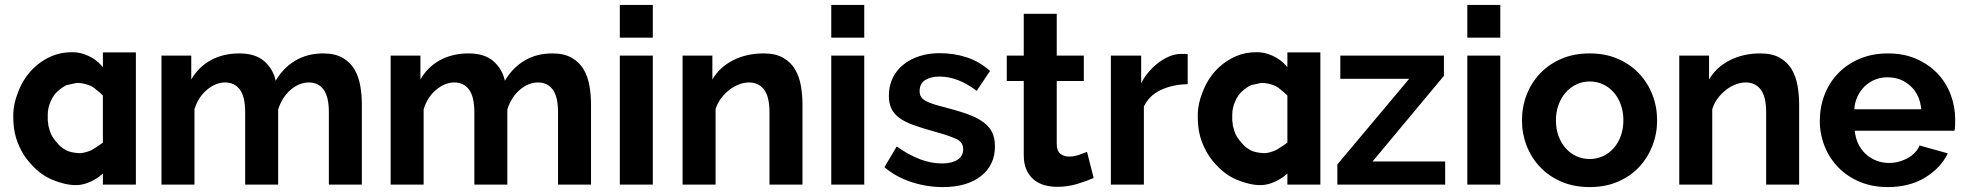

<svg xmlns="http://www.w3.org/2000/svg" viewBox="-20 -750 7984 780"><path d="M288 2Q245 2 192 -20Q145 -40 109 -80Q82 -109 68 -136Q47 -175 40 -211Q34 -241 34 -273Q34 -275 34 -278Q34 -280 34 -283Q34 -328 54 -377Q73 -427 107.5 -464Q142 -501 190 -522Q227 -538 274 -538Q307 -538 339 -523Q371 -508 391 -485L398 -477V-537H532V0H398V-45Q386 -35 381 -31Q333 2 288 2ZM176 -242Q182 -217 187 -206Q195 -188 217 -164Q231 -148 254 -137Q271 -130 299 -128Q312 -127 329 -132Q348 -137 360 -145Q384 -160 397 -170L398 -171V-361L397 -363Q385 -375 368 -388H367V-389Q357 -398 341 -404Q317 -413 295 -413Q293 -413 291 -413L250 -404Q230 -394 213 -378Q198 -365 186 -338.5Q174 -312 174 -284Q174 -279 174 -274Q173 -262 176 -247Q176 -247 176 -245Z M1450 0H1316V-294Q1316 -357 1294.5 -386Q1273 -415 1235 -415Q1195 -415 1160 -384.5Q1125 -354 1110 -305V0H976V-294Q976 -357 954.5 -386Q933 -415 895 -415Q856 -415 820.5 -385Q785 -355 770 -306V0H636V-524H757V-427Q786 -478 836.5 -505.5Q887 -533 952 -533Q1018 -533 1054 -501Q1090 -469 1100 -422Q1132 -476 1181 -504.5Q1230 -533 1293 -533Q1341 -533 1372 -515Q1403 -497 1420 -468Q1437 -439 1443.5 -402Q1450 -365 1450 -327Z M2381 0H2247V-294Q2247 -357 2225.5 -386Q2204 -415 2166 -415Q2126 -415 2091 -384.5Q2056 -354 2041 -305V0H1907V-294Q1907 -357 1885.5 -386Q1864 -415 1826 -415Q1787 -415 1751.5 -385Q1716 -355 1701 -306V0H1567V-524H1688V-427Q1717 -478 1767.5 -505.5Q1818 -533 1883 -533Q1949 -533 1985 -501Q2021 -469 2031 -422Q2063 -476 2112 -504.5Q2161 -533 2224 -533Q2272 -533 2303 -515Q2334 -497 2351 -468Q2368 -439 2374.5 -402Q2381 -365 2381 -327Z M2498 0V-524H2632V0ZM2498 -597V-730H2632V-597Z M3240 0H3106V-294Q3106 -357 3084 -386Q3062 -415 3023 -415Q3003 -415 2982 -407Q2961 -399 2942.5 -384.5Q2924 -370 2909 -350Q2894 -330 2887 -306V0H2753V-524H2874V-427Q2903 -477 2958 -505Q3013 -533 3082 -533Q3131 -533 3162 -515Q3193 -497 3210 -468Q3227 -439 3233.5 -402Q3240 -365 3240 -327Z M3357 0V-524H3491V0ZM3357 -597V-730H3491V-597Z M3810 10Q3744 10 3681 -11Q3618 -32 3573 -71L3623 -155Q3671 -121 3716.5 -103.5Q3762 -86 3807 -86Q3847 -86 3870 -101Q3893 -116 3893 -144Q3893 -172 3866 -185Q3839 -198 3778 -215Q3727 -229 3691 -242Q3655 -255 3633 -271.5Q3611 -288 3601 -309.5Q3591 -331 3591 -361Q3591 -401 3606.5 -433Q3622 -465 3650 -487.5Q3678 -510 3715.5 -522Q3753 -534 3797 -534Q3856 -534 3907.5 -517Q3959 -500 4002 -462L3948 -381Q3908 -411 3870.5 -425Q3833 -439 3796 -439Q3762 -439 3739 -425Q3716 -411 3716 -380Q3716 -366 3721.5 -357Q3727 -348 3739 -341Q3751 -334 3770.5 -327.5Q3790 -321 3819 -314Q3873 -300 3911.5 -286Q3950 -272 3974.5 -254Q3999 -236 4010.5 -212.5Q4022 -189 4022 -156Q4022 -79 3965 -34.5Q3908 10 3810 10Z M4423 -27Q4396 -15 4357 -3Q4318 9 4275 9Q4247 9 4222.5 2Q4198 -5 4179.5 -20.5Q4161 -36 4150 -60.5Q4139 -85 4139 -120V-421H4070V-524H4139V-694H4273V-524H4383V-421H4273V-165Q4273 -137 4287.5 -125.5Q4302 -114 4323 -114Q4344 -114 4364 -121Q4384 -128 4396 -133Z M4805 -408Q4744 -407 4696 -384.5Q4648 -362 4627 -317V0H4493V-524H4616V-412Q4630 -439 4649 -460.5Q4668 -482 4690 -498Q4712 -514 4734.5 -522.5Q4757 -531 4778 -531Q4789 -531 4794.5 -531Q4800 -531 4805 -530Z M5100 2Q5057 2 5004 -20Q4957 -40 4921 -80Q4894 -109 4880 -136Q4859 -175 4852 -211Q4846 -241 4846 -273Q4846 -275 4846 -278Q4846 -280 4846 -283Q4846 -328 4866 -377Q4885 -427 4919.5 -464Q4954 -501 5002 -522Q5039 -538 5086 -538Q5119 -538 5151 -523Q5183 -508 5203 -485L5210 -477V-537H5344V0H5210V-45Q5198 -35 5193 -31Q5145 2 5100 2ZM4988 -242Q4994 -217 4999 -206Q5007 -188 5029 -164Q5043 -148 5066 -137Q5083 -130 5111 -128Q5124 -127 5141 -132Q5160 -137 5172 -145Q5196 -160 5209 -170L5210 -171V-361L5209 -363Q5197 -375 5180 -388H5179V-389Q5169 -398 5153 -404Q5129 -413 5107 -413Q5105 -413 5103 -413L5062 -404Q5042 -394 5025 -378Q5010 -365 4998 -338.5Q4986 -312 4986 -284Q4986 -279 4986 -274Q4985 -262 4988 -247Q4988 -247 4988 -245Z M5413 -82 5705 -430H5425V-524H5846V-442L5556 -94H5851V0H5413Z M5941 0V-524H6075V0ZM5941 -597V-730H6075V-597Z M6438 10Q6374 10 6323 -12Q6272 -34 6236.5 -71.5Q6201 -109 6182 -158Q6163 -207 6163 -261Q6163 -316 6182 -365Q6201 -414 6236.5 -451.5Q6272 -489 6323 -511Q6374 -533 6438 -533Q6502 -533 6552.5 -511Q6603 -489 6638.5 -451.5Q6674 -414 6693 -365Q6712 -316 6712 -261Q6712 -207 6693 -158Q6674 -109 6639 -71.5Q6604 -34 6553 -12Q6502 10 6438 10ZM6301 -261Q6301 -226 6311.5 -197.5Q6322 -169 6340.5 -148Q6359 -127 6384 -115.5Q6409 -104 6438 -104Q6467 -104 6492 -115.5Q6517 -127 6535.5 -148Q6554 -169 6564.5 -198Q6575 -227 6575 -262Q6575 -296 6564.5 -325Q6554 -354 6535.5 -375Q6517 -396 6492 -407.5Q6467 -419 6438 -419Q6409 -419 6384 -407Q6359 -395 6340.5 -374Q6322 -353 6311.5 -324Q6301 -295 6301 -261Z M7289 0H7155V-294Q7155 -357 7133 -386Q7111 -415 7072 -415Q7052 -415 7031 -407Q7010 -399 6991.5 -384.5Q6973 -370 6958 -350Q6943 -330 6936 -306V0H6802V-524H6923V-427Q6952 -477 7007 -505Q7062 -533 7131 -533Q7180 -533 7211 -515Q7242 -497 7259 -468Q7276 -439 7282.5 -402Q7289 -365 7289 -327Z M7649 10Q7586 10 7535 -11.5Q7484 -33 7448 -70Q7412 -107 7392.5 -156Q7373 -205 7373 -259Q7373 -315 7392 -364.5Q7411 -414 7447 -451.5Q7483 -489 7534.5 -511Q7586 -533 7650 -533Q7714 -533 7764.5 -511Q7815 -489 7850.5 -452Q7886 -415 7904.5 -366Q7923 -317 7923 -264Q7923 -251 7922.5 -239Q7922 -227 7920 -219H7515Q7518 -188 7530 -164Q7542 -140 7561 -123Q7580 -106 7604 -97Q7628 -88 7654 -88Q7694 -88 7729.5 -107.5Q7765 -127 7778 -159L7893 -127Q7864 -67 7800.5 -28.5Q7737 10 7649 10ZM7785 -306Q7780 -365 7741.5 -400.5Q7703 -436 7648 -436Q7621 -436 7597.5 -426.5Q7574 -417 7556 -400Q7538 -383 7526.5 -359Q7515 -335 7513 -306Z"/></svg>

Font: Oxford Sans
Style: Bold
Weight: 700
Designer: Matt McInerney, Pablo Impallari, Rodrigo Fuenzalida
Foundry: Matt McInerney, Pablo Impallari, Rodrigo Fuenzalida
Version: Version 3.000g; ttfautohint (v1.5) -l 8 -r 28 -G 28 -x 14 -D